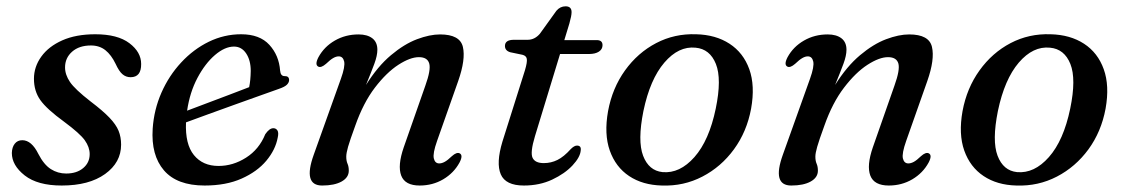

<svg xmlns="http://www.w3.org/2000/svg" viewBox="-20 -577 3558 608"><path d="M189.5 -27.5Q223 -27.5 243.5 -44.8Q264 -62 264 -89Q264 -111 248.5 -132.8Q233 -154.5 183 -191.5Q128 -231.5 107.8 -260Q87.5 -288.5 87.5 -327.5Q87.5 -365.5 110.8 -397.8Q134 -430 177.2 -449.2Q220.5 -468.5 281.5 -468.5Q352.5 -468.5 389.8 -440.2Q427 -412 427 -374.5Q427.5 -332.5 393.5 -332.5Q379 -332.5 368 -341.8Q357 -351 346 -375Q332.5 -403 313.8 -418Q295 -433 268 -433Q230.5 -433 208.2 -413.2Q186 -393.5 186 -363.5Q186 -340.5 201.5 -317.5Q217 -294.5 266.5 -256Q305.5 -226.5 326.5 -204.5Q347.5 -182.5 355.5 -162.8Q363.5 -143 363.5 -119Q363.5 -62.5 312.8 -26Q262 10.5 175.5 10.5Q99 10.5 58.2 -21.5Q17.5 -53.5 17.5 -92.5Q18 -111 26.8 -122Q35.5 -133 50.5 -133Q80 -133 101.5 -89.5Q119 -55.5 141 -41.5Q163 -27.5 189.5 -27.5Z M859.5 -141.5Q852.5 -103 823.5 -68.2Q794.5 -33.5 745.2 -11.5Q696 10.5 628 10.5Q540.5 10.5 499.2 -37.5Q458 -85.5 463.5 -169.5Q467.5 -229.5 491.2 -283.5Q515 -337.5 553.8 -379.2Q592.5 -421 641.2 -444.8Q690 -468.5 743.5 -468.5Q802.5 -468.5 833 -435Q863.5 -401.5 867 -353.5Q868.5 -336 881 -336Q895.5 -336.5 895.5 -323.5Q895.5 -316 888.8 -309Q882 -302 863 -295.5Q840.5 -287.5 803.2 -274.2Q766 -261 723 -245.5Q680 -230 639.2 -215.2Q598.5 -200.5 569 -189.5Q566 -120.5 594 -86Q622 -51.5 672 -51.5Q718 -51.5 759.2 -77.8Q800.5 -104 820 -152Q833 -171 845.5 -171Q854 -171 858.5 -164Q863 -157 859.5 -141.5ZM721 -429.5Q692 -429.5 660.8 -402.8Q629.5 -376 605.2 -330.2Q581 -284.5 572.5 -226.5Q600.5 -237 636 -250.5Q671.5 -264 706.8 -277.2Q742 -290.5 769 -301Q773.5 -322 774 -352.5Q774 -386 759.5 -407.8Q745 -429.5 721 -429.5Z M988 -366Q976 -372 988.5 -396Q1006.5 -429 1040.2 -448.5Q1074 -468 1115.5 -468Q1143 -468 1159 -455.8Q1175 -443.5 1175 -419.5Q1175 -401 1165.5 -375.2Q1156 -349.5 1139 -308Q1176 -367 1218 -402.2Q1260 -437.5 1300.5 -452.8Q1341 -468 1373.5 -468Q1436.5 -468 1445.8 -428.5Q1455 -389 1431 -320.5L1364 -130.5Q1350 -91 1353.8 -75.2Q1357.5 -59.5 1371 -59.5Q1379 -59.5 1388.2 -64.5Q1397.5 -69.5 1411 -82.5Q1426 -96 1435.5 -91.5Q1447.5 -85.5 1435 -62Q1417 -29 1383.5 -9.2Q1350 10.5 1309 10.5Q1262.5 10.5 1250.5 -21Q1238.5 -52.5 1258.5 -110.5L1327 -306Q1345 -356 1339.2 -376Q1333.5 -396 1306.5 -396Q1279 -396 1241.5 -371.8Q1204 -347.5 1167.2 -299.5Q1130.5 -251.5 1105 -179Q1088 -132.5 1082.2 -112.2Q1076.5 -92 1076.5 -81Q1076.5 -67.5 1080.5 -58.5Q1084.5 -49.5 1084.5 -36.5Q1084.5 -15 1061.8 -2.2Q1039 10.5 1000 10.5Q938.5 10.5 973.5 -87L1059.5 -327.5Q1073.5 -366.5 1069.8 -382.5Q1066 -398.5 1052.5 -398.5Q1044.5 -398.5 1035.2 -393.2Q1026 -388 1012.5 -375Q997 -361.5 988 -366Z M1634.5 -403.5 1596 -411.5Q1579 -416.5 1579 -431.5Q1579 -451 1607.5 -451H1651Q1673 -451 1689.5 -470L1742 -543Q1754 -557 1771 -557Q1790 -557 1790 -538.5Q1790 -527 1783 -502.5L1767 -450H1869.5Q1888 -450 1888 -434Q1888 -421 1876.5 -413.5Q1865 -406 1845.5 -406H1753.5L1674 -145.5Q1658.5 -94 1666.5 -77.2Q1674.5 -60.5 1702 -60.5Q1725 -60.5 1745.2 -70.5Q1765.5 -80.5 1787.5 -105Q1798.5 -116 1807 -116Q1821 -116 1819 -101Q1817.5 -79.5 1793 -53.2Q1768.5 -27 1728.5 -8.2Q1688.5 10.5 1639 10.5Q1581 10.5 1565.8 -25Q1550.5 -60.5 1571 -128.5L1642.5 -355Q1650 -380.5 1648.2 -390.5Q1646.5 -400.5 1634.5 -403.5Z M2184.5 -468.5Q2246.5 -467 2290.2 -438.5Q2334 -410 2352.8 -357.8Q2371.5 -305.5 2358.5 -233Q2345 -160 2304.2 -104.2Q2263.5 -48.5 2204.2 -17.8Q2145 13 2076 10.5Q2015 9 1972.2 -19.5Q1929.5 -48 1911 -100.2Q1892.5 -152.5 1905.5 -225Q1919 -298 1959.2 -354Q1999.5 -410 2057.8 -440.5Q2116 -471 2184.5 -468.5ZM2078 -32Q2132.5 -27 2179 -79.5Q2225.5 -132 2246.5 -233Q2266 -327 2247 -374.5Q2228 -422 2182.5 -426Q2129 -431.5 2083.8 -378.8Q2038.5 -326 2017.5 -225.5Q1998.5 -131 2016.5 -83.8Q2034.5 -36.5 2078 -32Z M2473.5 -366Q2461.5 -372 2474 -396Q2492 -429 2525.8 -448.5Q2559.5 -468 2601 -468Q2628.5 -468 2644.5 -455.8Q2660.5 -443.5 2660.5 -419.5Q2660.5 -401 2651 -375.2Q2641.5 -349.5 2624.5 -308Q2661.5 -367 2703.5 -402.2Q2745.5 -437.5 2786 -452.8Q2826.5 -468 2859 -468Q2922 -468 2931.2 -428.5Q2940.5 -389 2916.5 -320.5L2849.5 -130.5Q2835.5 -91 2839.2 -75.2Q2843 -59.5 2856.5 -59.5Q2864.5 -59.5 2873.8 -64.5Q2883 -69.5 2896.5 -82.5Q2911.5 -96 2921 -91.5Q2933 -85.5 2920.5 -62Q2902.5 -29 2869 -9.2Q2835.5 10.5 2794.5 10.5Q2748 10.5 2736 -21Q2724 -52.5 2744 -110.5L2812.5 -306Q2830.5 -356 2824.8 -376Q2819 -396 2792 -396Q2764.5 -396 2727 -371.8Q2689.5 -347.5 2652.8 -299.5Q2616 -251.5 2590.5 -179Q2573.5 -132.5 2567.8 -112.2Q2562 -92 2562 -81Q2562 -67.5 2566 -58.5Q2570 -49.5 2570 -36.5Q2570 -15 2547.2 -2.2Q2524.5 10.5 2485.5 10.5Q2424 10.5 2459 -87L2545 -327.5Q2559 -366.5 2555.2 -382.5Q2551.5 -398.5 2538 -398.5Q2530 -398.5 2520.8 -393.2Q2511.5 -388 2498 -375Q2482.5 -361.5 2473.5 -366Z M3307 -468.5Q3369 -467 3412.8 -438.5Q3456.5 -410 3475.2 -357.8Q3494 -305.5 3481 -233Q3467.5 -160 3426.8 -104.2Q3386 -48.5 3326.8 -17.8Q3267.5 13 3198.5 10.5Q3137.5 9 3094.8 -19.5Q3052 -48 3033.5 -100.2Q3015 -152.5 3028 -225Q3041.5 -298 3081.8 -354Q3122 -410 3180.2 -440.5Q3238.5 -471 3307 -468.5ZM3200.5 -32Q3255 -27 3301.5 -79.5Q3348 -132 3369 -233Q3388.5 -327 3369.5 -374.5Q3350.5 -422 3305 -426Q3251.5 -431.5 3206.2 -378.8Q3161 -326 3140 -225.5Q3121 -131 3139 -83.8Q3157 -36.5 3200.5 -32Z"/></svg>

Font: Fraunces 9pt
Style: Italic
Weight: 400
Italic angle: -16°
Version: Version 1.000;[b76b70a41]